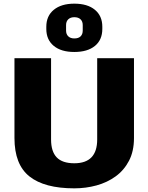

<svg xmlns="http://www.w3.org/2000/svg" viewBox="-20 -1018 810 1049"><path d="M386 11Q223 11 141 -54Q59 -119 59 -264V-700H259V-256Q259 -190 290 -158Q321 -126 386 -126Q511 -126 511 -256V-700H712V-264Q712 -192 685 -140Q658 -88 612 -54.5Q566 -21 507.5 -5Q449 11 386 11ZM386 -734Q314 -734 273.5 -767.5Q233 -801 233 -860V-872Q233 -931 274 -964.5Q315 -998 386 -998Q458 -998 498.5 -964.5Q539 -931 539 -872V-860Q539 -800 498.5 -767Q458 -734 386 -734ZM386 -808Q409 -808 420.5 -819.5Q432 -831 432 -851V-881Q432 -901 420 -912.5Q408 -924 386 -924Q365 -924 353 -912.5Q341 -901 341 -881V-851Q341 -831 353 -819.5Q365 -808 386 -808Z"/></svg>

Font: Pathway Extreme 28pt ExtraBold
Style: Regular
Weight: 800
Designer: Eduardo Rodriguez Tunni
Foundry: Eduardo Rodriguez Tunni
Version: Version 1.001;gftools[0.9.26]